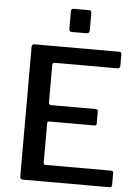

<svg xmlns="http://www.w3.org/2000/svg" viewBox="-62 -1002 760 1049"><g transform="rotate(5 318.0 -477.0)"><path d="M88 -727Q88 -742 102 -742H568Q580 -742 580 -729V-666Q580 -651 564 -651H224Q209 -651 209 -638V-432Q209 -419 222 -419H466Q479 -419 479 -407V-340Q479 -335 476.5 -332Q474 -329 466 -329H221Q209 -329 209 -318V-102Q209 -91 219 -91H578Q592 -91 592 -79V-13Q592 -7 589 -3.5Q586 0 578 0H105Q88 0 88 -16V-727ZM397 -939V-846Q397 -836 392.5 -831.5Q388 -827 376 -827H302Q292 -827 288.5 -831Q285 -835 285 -844V-939Q285 -954 298 -954H384Q397 -954 397 -939Z"/></g></svg>

Font: Libre Franklin Medium
Style: Regular
Weight: 500
Designer: Pablo Impallari, Rodrigo Fuenzalida, Nhung Nguyen
Foundry: Impallari Type
Version: Version 3.000